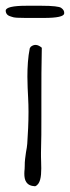

<svg xmlns="http://www.w3.org/2000/svg" viewBox="-59 -649 244 670"><path d="M94.7 -586.4C140.6 -586.4 163.6 -591.8 165 -601.6C166 -609.9 162.1 -616.2 154.3 -621.6C148.4 -626 125.5 -628.9 86.4 -628.9H32.2C-14.6 -628.9 -38.1 -623 -39.1 -612.3C-39.1 -602.1 -33.2 -594.7 -22 -591.8H-22.5C-6.8 -586.4 -6.3 -586.4 71.8 -586.4ZM44.9 -480.5C38.6 -449.7 36.6 -414.6 36.6 -381.3C36.6 -355 38.1 -330.1 39.1 -309.1C40 -292.5 40.5 -275.4 40.5 -258.8C40.5 -221.2 38.6 -183.6 36.1 -147.5C35.6 -139.2 33.7 -128.4 31.7 -117.7C29.8 -102.5 26.9 -87.4 27.3 -69.8C27.3 -67.4 27.3 -63.5 26.9 -59.1C26.4 -54.7 25.9 -48.8 25.9 -43C25.9 -21 31.7 -0.5 63.5 1C81.5 -5.9 85 -31.7 85 -61.5C85 -69.8 84.5 -78.6 84.5 -86.4C84 -92.8 84 -109.4 84 -115.7C85.4 -157.2 85.4 -199.7 85.4 -241.7V-304.7C85.4 -363.8 85.4 -426.3 86.9 -482.4C73.2 -494.1 60.5 -495.6 48.3 -485.8Z"/></svg>

Font: Amatic Mod Bold ONEptTWO
Style: Bold
Weight: 700
Designer: David Occhino Design
Foundry: David Occhino Design
Version: Version 1.2